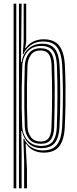

<svg xmlns="http://www.w3.org/2000/svg" viewBox="-20 -820 419 1040"><path d="M110.7 200V53.6L106.7 -68.2H110.5Q123.8 -37.7 151 -21.5Q178.1 -5.3 211.1 -5.3Q267 -5.3 290 -38Q313.1 -70.7 316.3 -129.7Q319.4 -190.5 320.3 -246.7Q321.3 -302.8 320.4 -357.6Q319.6 -412.3 316.7 -469Q313.2 -531.1 289.7 -563.2Q266.3 -595.2 212.9 -595.2Q175.2 -595.2 147 -575.6Q118.8 -556 106.7 -526H103.4L108.2 -594.8V-800H122L122 -593.3L116.7 -559.8H119.7Q134.2 -582.1 159.7 -594.7Q185.2 -607.2 215.9 -607.2Q273.3 -607.2 300.2 -573.2Q327 -539.3 331.2 -469.1Q334.1 -415.9 334.8 -360.7Q335.5 -305.4 334.6 -248Q333.6 -190.6 330.8 -130.3Q327.1 -60.8 300.6 -27Q274.2 6.8 215.9 6.8Q186.7 6.8 161.6 -5.5Q136.6 -17.8 122.3 -40.6H118.9L126 94.3V200ZM53.7 200V-800H68.2V200ZM82.7 200V-800H97.2L93.8 -484.2L97.2 -484.2Q103.9 -528.1 133.5 -555.7Q163.2 -583.2 209.4 -583.2Q255.1 -583.2 277.1 -555.4Q299.1 -527.5 302.5 -468.8Q305.3 -413.5 306 -358.9Q306.8 -304.3 305.8 -247.8Q304.9 -191.3 302.1 -129.8Q299.3 -74.7 277.4 -46.5Q255.4 -18.3 205.7 -17.5Q162.6 -17 135.1 -43.5Q107.7 -69.9 98.8 -110.3H95.4L97.2 6.4V200ZM203.5 -29.6Q248.6 -29.6 267.1 -55.8Q285.5 -81.9 287.6 -128.8Q290.7 -210.8 291.1 -294Q291.6 -377.3 288.2 -467.8Q285.9 -521.4 265.9 -546.3Q245.8 -571.2 202.8 -571.2Q169.4 -571.2 147.1 -555.9Q124.8 -540.6 113.3 -516.2Q101.7 -491.8 100.6 -464.3Q98.5 -403.2 97.7 -345.8Q96.9 -288.4 97.6 -235.3Q98.4 -182.3 100.4 -134Q101.9 -107.5 113.5 -83.6Q125.2 -59.7 147.6 -44.7Q170.1 -29.6 203.5 -29.6ZM201.4 -41.2Q157.6 -41.2 136.8 -68.5Q115.9 -95.8 114.3 -133.6Q112.3 -185.6 111.6 -239.9Q110.9 -294.3 111.7 -350.6Q112.4 -406.8 114.3 -464.2Q116 -504.6 136.9 -531.6Q157.9 -558.7 199.4 -558.7Q237.6 -558.7 254.9 -536.2Q272.1 -513.8 273.7 -468.6Q275.8 -411 276.3 -356.1Q276.7 -301.1 276 -245.4Q275.3 -189.7 273.3 -130.2Q271.8 -85.8 255.3 -63.5Q238.9 -41.2 201.4 -41.2ZM201.2 -53.4Q230.1 -53.4 243.7 -72.1Q257.3 -90.9 258.8 -130.6Q262.1 -219.2 262.2 -299.1Q262.4 -379 259.2 -468.6Q257.9 -507.2 244.1 -526.9Q230.3 -546.6 199.2 -546.6Q164.1 -546.6 147.2 -522.5Q130.4 -498.3 128.8 -464.1Q126.8 -411.3 126.1 -355.9Q125.3 -300.4 126 -244.4Q126.8 -188.3 128.8 -133.6Q130.3 -100.2 147.8 -76.8Q165.3 -53.4 201.2 -53.4Z"/></svg>

Font: Big Shoulders Inline Display SC Thin
Style: Regular
Weight: 100
Designer: Patric King
Foundry: XO Type Co
Version: Version 2.002